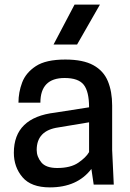

<svg xmlns="http://www.w3.org/2000/svg" viewBox="-20 -800 565 832"><path d="M196 12Q115 12 77.5 -32Q40 -76 40 -138Q40 -291 219 -312L366 -335Q366 -403 343 -432.5Q320 -462 260 -462Q155 -462 155 -355H60Q60 -400 76 -442.5Q92 -485 135.5 -513.5Q179 -542 263 -542Q340 -542 384.5 -517.5Q429 -493 447.5 -448Q466 -403 466 -343V-150L473 0H386L376 -68Q315 12 196 12ZM228 -72Q286 -72 319.5 -95Q353 -118 366 -141V-270L234 -248Q139 -235 139 -150Q139 -121 159 -96.5Q179 -72 228 -72ZM314 -607H212L303 -780H413Z"/></svg>

Font: Tanohe Sans Medium
Style: Regular
Weight: 500
Designer: Village Type and Design LLC
Foundry: Cooper Hewitt Smithsonian Design Museum
Version: Version 1.00;September 29, 2021;FontCreator 13.0.0.2655 64-b